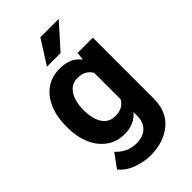

<svg xmlns="http://www.w3.org/2000/svg" viewBox="-283 -840 1138 1138"><g transform="rotate(-45 285.5 -271.0)"><path d="M389.2 -528.3H517.1V-18.1Q517.1 90.8 446.5 149.4Q376 208 262.7 208Q214.8 208 157.5 188Q100.1 168 65.9 125.5L128.4 39.6Q152.8 66.9 185.3 82.5Q217.8 98.1 256.8 98.1Q313 98.1 344.2 68.1Q375.5 38.1 375.5 -17.6V-405.8ZM33.7 -257.8V-268.1Q33.7 -348.6 59.6 -409.4Q85.4 -470.2 133.5 -504.2Q181.6 -538.1 248 -538.1Q318.4 -538.1 359.4 -503.4Q400.4 -468.7 421.4 -408Q442.4 -347.2 452.1 -269.5V-252.4Q442.4 -178.7 419.2 -119.4Q396 -60.1 354.2 -25.1Q312.5 9.8 247.1 9.8Q181.6 9.8 133.5 -25.1Q85.4 -60.1 59.6 -120.4Q33.7 -180.7 33.7 -257.8ZM174.8 -268.1V-257.8Q174.8 -215.3 186.3 -180.7Q197.8 -146 221.7 -125.5Q245.6 -105 282.7 -105Q340.3 -105 366.5 -140.4Q392.6 -175.8 396.5 -231.9V-290Q394.5 -331.1 382.3 -361.1Q370.1 -391.1 345.7 -407.5Q321.3 -423.8 283.7 -423.8Q247.1 -423.8 222.9 -403.1Q198.7 -382.3 186.8 -346.9Q174.8 -311.5 174.8 -268.1ZM203.1 -599.1 298.8 -750H452.6L317.4 -599.1Z"/></g></svg>

Font: RobotoDEMO
Style: Regular
Weight: 400
Designer: Christian Robertson
Foundry: Google
Version: Version 2.136